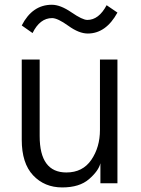

<svg xmlns="http://www.w3.org/2000/svg" viewBox="-20 -778 598 815"><path d="M72.3 -669.9Q117.2 -757.8 200.2 -757.8Q236.3 -757.8 283.2 -725.6Q330.1 -693.4 350.6 -693.4Q399.4 -693.4 432.6 -755.9L478.5 -724.6Q429.7 -635.7 352.5 -635.7Q315.4 -635.7 270 -668.5Q224.6 -701.2 201.2 -701.2Q149.4 -701.2 118.2 -637.7ZM72.3 -184.6V-525.4H148.4V-200.2Q148.4 -45.9 261.7 -45.9Q331.1 -45.9 367.7 -99.6Q404.3 -153.3 404.3 -226.6V-525.4H478.5V0H406.2V-85Q398.4 -52.7 357.9 -17.6Q317.4 17.6 244.1 17.6Q168.9 17.6 120.6 -33.7Q72.3 -85 72.3 -184.6Z"/></svg>

Font: Gothic A1
Style: Regular
Weight: 400
Designer: HanYang I&C Co.,Ltd.
Foundry: HanYang I&C Co.,Ltd.
Version: Version 2.50